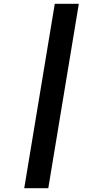

<svg xmlns="http://www.w3.org/2000/svg" viewBox="-20 -843 540 1006"><path d="M107 143 267 -823H393L233 143Z"/></svg>

Font: Iosevka Curly Extrabold
Style: Italic
Weight: 800
Italic angle: -9°
Monospace: yes
Designer: Belleve Invis
Foundry: Belleve Invis
Version: Version 22.1.2; ttfautohint (v1.8.4)